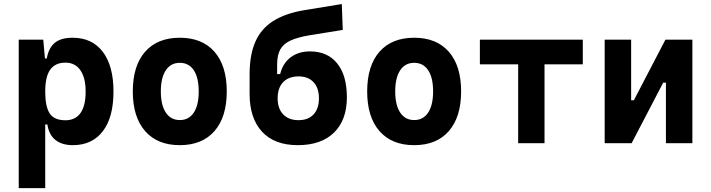

<svg xmlns="http://www.w3.org/2000/svg" viewBox="-20 -716 3556 960"><path d="M73.7 224.6V-517.6H196.3L206.1 -408.2V224.6ZM344.2 9.8Q290 9.8 257.3 -16.1Q224.6 -42 216.8 -93.8H170.9L206.1 -258.3Q206.1 -183.1 228.5 -148.9Q251 -114.7 307.1 -114.7Q356.9 -114.7 382.6 -150.9Q408.2 -187 408.2 -258.3Q408.2 -327.1 381.8 -365Q355.5 -402.8 307.1 -402.8Q256.8 -402.8 231.4 -368.2Q206.1 -333.5 206.1 -258.3L175.8 -423.8H213.9Q223.1 -476.1 253.7 -501.7Q284.2 -527.3 343.3 -527.3Q440.4 -527.3 493.9 -457Q547.4 -386.7 547.4 -258.3Q547.4 -128.9 493.9 -59.6Q440.4 9.8 344.2 9.8Z M878.9 9.8Q767.1 9.8 705.6 -60.5Q644 -130.9 644 -258.8Q644 -387.2 705.6 -457.3Q767.1 -527.3 878.9 -527.3Q990.8 -527.3 1052.3 -457.3Q1113.8 -387.2 1113.8 -258.8Q1113.8 -130.9 1052.3 -60.5Q990.8 9.8 878.9 9.8ZM879.2 -115.7Q924.3 -115.7 949 -153.1Q973.6 -190.5 973.6 -258.9Q973.6 -327.6 949 -364.7Q924.3 -401.9 878.9 -401.9Q834 -401.9 809.1 -364.7Q784.2 -327.5 784.2 -258.8Q784.2 -190.4 809.1 -153.1Q834 -115.7 879.2 -115.7Z M1468.8 9.8Q1352.5 9.8 1290.3 -57.4Q1228 -124.5 1228 -247.1V-343.8Q1228 -441.4 1256.6 -506.8Q1285.2 -572.3 1345.5 -610.6Q1405.8 -648.9 1500.5 -665L1689 -695.8L1693.8 -566.4L1527.3 -539.6Q1466.3 -529.3 1430.9 -512.5Q1395.5 -495.6 1380.6 -467.3Q1365.7 -439 1365.7 -393.6V-345.7H1380.9Q1394 -399.9 1433.3 -429.4Q1472.7 -459 1529.8 -459Q1617.7 -459 1666 -398.9Q1714.4 -338.9 1714.4 -229.5Q1714.4 -115.7 1650.1 -53Q1585.9 9.8 1468.8 9.8ZM1472.7 -115.2Q1521 -115.2 1547.9 -144Q1574.7 -172.9 1574.7 -224.6Q1574.7 -276.4 1547.6 -305.2Q1520.5 -334 1472.7 -334Q1423.3 -334 1395.8 -305.2Q1368.2 -276.4 1368.2 -224.6Q1368.2 -172.9 1396 -144Q1423.8 -115.2 1472.7 -115.2Z M2050.8 9.8Q1939 9.8 1877.4 -60.5Q1815.9 -130.9 1815.9 -258.8Q1815.9 -387.2 1877.4 -457.3Q1939 -527.3 2050.8 -527.3Q2162.6 -527.3 2224.1 -457.3Q2285.6 -387.2 2285.6 -258.8Q2285.6 -130.9 2224.1 -60.5Q2162.6 9.8 2050.8 9.8ZM2051 -115.7Q2096.2 -115.7 2120.8 -153.1Q2145.5 -190.5 2145.5 -258.9Q2145.5 -327.6 2120.9 -364.7Q2096.2 -401.9 2050.8 -401.9Q2005.9 -401.9 1981 -364.7Q1956.1 -327.5 1956.1 -258.8Q1956.1 -190.4 1981 -153.1Q2005.9 -115.7 2051 -115.7Z M2570.8 0V-517.6H2702.6V0ZM2379.4 -394.5V-517.6H2894V-394.5Z M3100.6 0V-214.8H3149.4L3307.1 -517.6H3341.3V-302.7H3295.9L3138.2 0ZM3003.4 0V-517.6H3135.7V0ZM3309.6 0V-517.6H3441.9V0Z"/></svg>

Font: Cascadia Mono PL
Style: Regular
Weight: 400
Monospace: yes
Designer: Aaron Bell
Foundry: Saja Typeworks
Version: Version 2102.003